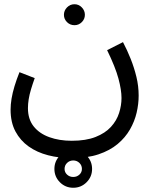

<svg xmlns="http://www.w3.org/2000/svg" viewBox="-20 -517 725 907"><path d="M326 370Q289 370 263 344Q237 318 237 281Q237 244 263 218Q289 192 326 192Q363 192 389 218Q415 244 415 281Q415 318 389 344Q363 370 326 370ZM326 319Q343 319 355 308Q367 297 367 281Q367 264 355 252.5Q343 241 326 241Q309 241 297 252.5Q285 264 285 281Q285 297 297 308Q309 319 326 319ZM30 1Q30 -23 34.5 -50.5Q39 -78 48.5 -109.5Q58 -141 72 -176L144 -148Q134 -120 126.5 -95Q119 -70 115.5 -48Q112 -26 112 -6Q112 46 139 80Q166 114 213 131Q260 148 319 148Q386 148 431.5 130Q477 112 504 82.5Q531 53 542.5 17Q554 -19 554 -54Q554 -92 539.5 -146Q525 -200 486 -280L561 -318Q581 -280 597.5 -238.5Q614 -197 624.5 -153.5Q635 -110 635 -65Q635 -26 625.5 15Q616 56 594 94.5Q572 133 535.5 163.5Q499 194 445.5 212Q392 230 318 230Q260 230 207.5 216.5Q155 203 115.5 175Q76 147 53 104Q30 61 30 1ZM332 -398Q311 -398 296.5 -412.5Q282 -427 282 -447Q282 -467 296.5 -482Q311 -497 332 -497Q352 -497 366.5 -482Q381 -467 381 -447Q381 -427 366.5 -412.5Q352 -398 332 -398Z"/></svg>

Font: Farlight84_Sys_V01
Style: Regular
Weight: 400
Designer: Ryoko NISHIZUKA  (kana, bopomofo & ideographs); Paul D. Hunt (Latin, Greek & Cyrillic); Sandoll Communications , Soo-you
Foundry: Adobe
Version: Version 2.004;October 29, 2024;FontCreator 14.0.0.2814 64-bi